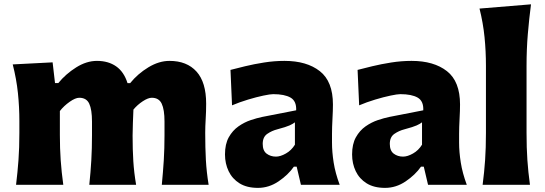

<svg xmlns="http://www.w3.org/2000/svg" viewBox="-20 -871 2567 905"><path d="M742.7 0Q748.5 -60.1 752 -115.7Q755.4 -171.4 755.4 -233.9V-297.9Q755.4 -354.5 742.2 -382.3Q729 -410.2 695.3 -410.2Q678.2 -410.2 653.1 -393.8Q627.9 -377.4 608.9 -354.5Q607.9 -325.2 606.4 -292Q605 -258.8 605 -231.9Q605 -165.5 608.4 -111.3Q611.8 -57.1 621.6 0H400.9Q407.2 -60.1 410.4 -115.7Q413.6 -171.4 413.6 -233.9V-297.9Q413.6 -354.5 400.6 -382.3Q387.7 -410.2 353.5 -410.2Q335.4 -410.2 308.3 -391.1Q281.2 -372.1 262.2 -347.7V-233.9Q262.2 -171.4 266.1 -115.7Q270 -60.1 278.3 0H55.7Q63 -60.1 67.1 -116.9Q71.3 -173.8 71.3 -244.6V-300.8Q71.3 -366.2 64.5 -432.4Q57.6 -498.5 40 -567.4L228 -577.1L239.3 -479.5H254.9Q290 -522.5 338.9 -553.2Q387.7 -584 437 -584Q490.7 -584 527.6 -558.1Q564.5 -532.2 581.1 -479H593.3Q629.4 -523.4 679.4 -553.7Q729.5 -584 778.8 -584Q860.8 -584 906.2 -533.7Q951.7 -483.4 951.7 -382.3Q951.7 -345.2 949.5 -310.1Q947.3 -274.9 947.3 -244.6Q947.3 -173.8 950.4 -116.9Q953.6 -60.1 963.4 0Z M1195.8 14.6Q1143.6 14.6 1109.1 -6.8Q1074.7 -28.3 1057.6 -64.2Q1040.5 -100.1 1040.5 -143.1Q1040.5 -191.9 1058.3 -223.9Q1076.2 -255.9 1104 -275.4Q1131.8 -294.9 1161.9 -304.9Q1191.9 -314.9 1215.8 -319.8L1376 -351.1Q1377.9 -394.5 1349.6 -410.9Q1321.3 -427.2 1267.6 -427.2Q1253.9 -427.2 1221.4 -420.4Q1189 -413.6 1149.2 -401.6Q1109.4 -389.6 1073.7 -374.5L1066.4 -541.5Q1094.2 -548.8 1135.5 -558.8Q1176.8 -568.8 1224.9 -576.4Q1272.9 -584 1320.8 -584Q1425.8 -584 1487.5 -535.6Q1549.3 -487.3 1549.3 -378.4Q1549.3 -350.6 1547.1 -310.8Q1544.9 -271 1544.9 -240.2V-198.7Q1544.9 -154.8 1552.7 -105Q1560.5 -55.2 1581.1 0H1398.4L1378.4 -85.4H1365.2Q1338.4 -46.9 1293 -16.1Q1247.6 14.6 1195.8 14.6ZM1280.8 -132.8Q1301.8 -132.8 1327.6 -147.5Q1353.5 -162.1 1370.1 -189V-294.4Q1360.8 -287.1 1344.7 -279.8Q1328.6 -272.5 1288.1 -261.7Q1261.2 -254.9 1239.7 -240Q1218.3 -225.1 1218.3 -192.9Q1218.3 -160.6 1236.8 -146.7Q1255.4 -132.8 1280.8 -132.8Z M1794.9 14.6Q1742.7 14.6 1708.3 -6.8Q1673.8 -28.3 1656.7 -64.2Q1639.6 -100.1 1639.6 -143.1Q1639.6 -191.9 1657.5 -223.9Q1675.3 -255.9 1703.1 -275.4Q1731 -294.9 1761 -304.9Q1791 -314.9 1814.9 -319.8L1975.1 -351.1Q1977.1 -394.5 1948.7 -410.9Q1920.4 -427.2 1866.7 -427.2Q1853 -427.2 1820.6 -420.4Q1788.1 -413.6 1748.3 -401.6Q1708.5 -389.6 1672.9 -374.5L1665.5 -541.5Q1693.4 -548.8 1734.6 -558.8Q1775.9 -568.8 1824 -576.4Q1872.1 -584 1919.9 -584Q2024.9 -584 2086.7 -535.6Q2148.4 -487.3 2148.4 -378.4Q2148.4 -350.6 2146.2 -310.8Q2144 -271 2144 -240.2V-198.7Q2144 -154.8 2151.9 -105Q2159.7 -55.2 2180.2 0H1997.6L1977.5 -85.4H1964.4Q1937.5 -46.9 1892.1 -16.1Q1846.7 14.6 1794.9 14.6ZM1879.9 -132.8Q1900.9 -132.8 1926.8 -147.5Q1952.6 -162.1 1969.2 -189V-294.4Q1960 -287.1 1943.8 -279.8Q1927.7 -272.5 1887.2 -261.7Q1860.4 -254.9 1838.9 -240Q1817.4 -225.1 1817.4 -192.9Q1817.4 -160.6 1835.9 -146.7Q1854.5 -132.8 1879.9 -132.8Z M2254.9 0Q2262.7 -60.1 2266.6 -116.9Q2270.5 -173.8 2270.5 -244.6V-560.5Q2270.5 -629.4 2263.9 -695.8Q2257.3 -762.2 2240.2 -830.6L2482.9 -850.6Q2474.1 -783.7 2468 -711.4Q2461.9 -639.2 2461.9 -560.5V-244.6Q2461.9 -173.8 2465.8 -116.9Q2469.7 -60.1 2478 0Z"/></svg>

Font: Pinar-DS4-FD ExtraBold
Style: Regular
Weight: 800
Designer: Amin Abedi
Version: Version 3.000